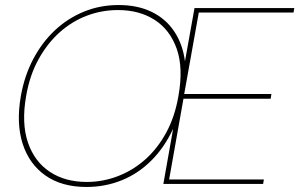

<svg xmlns="http://www.w3.org/2000/svg" viewBox="-20 -732 1191 764"><path d="M324 12Q226 12 161 -33.5Q96 -79 70 -160.5Q44 -242 63 -350Q77 -430 112 -496.5Q147 -563 198 -611Q249 -659 313.5 -685.5Q378 -712 452 -712Q527 -712 583 -685Q639 -658 673 -607.5Q707 -557 716 -488L754 -700H1151L1148 -682H771L713 -358H1060L1057 -339H710L653 -18H1030L1027 0H630L669 -220Q635 -146 582.5 -93.5Q530 -41 464 -14.5Q398 12 324 12ZM325 -8Q389 -8 449 -31Q509 -54 558 -97.5Q607 -141 641.5 -204.5Q676 -268 690 -350Q710 -461 683.5 -537Q657 -613 596 -652.5Q535 -692 449 -692Q385 -692 325.5 -669.5Q266 -647 217 -603Q168 -559 133 -495.5Q98 -432 84 -350Q65 -242 91 -165.5Q117 -89 178 -48.5Q239 -8 325 -8Z"/></svg>

Font: DM Sans 12pt Thin
Style: Italic
Weight: 250
Italic angle: -10°
Version: Version 4.004;gftools[0.9.30]